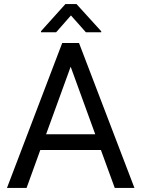

<svg xmlns="http://www.w3.org/2000/svg" viewBox="-20 -922 692 942"><path d="M543 0 475.1 -186H177.7L110.4 0H14.2L285.2 -710.9H367.7L639.6 0ZM206.1 -263.2H447.3L326.7 -594.7ZM355.5 -901.9 476.6 -768.6V-763.7H401.4L328.1 -846.2L255.4 -763.7H181.2V-769L300.8 -901.9Z"/></svg>

Font: Vazirmatn FD
Style: Regular
Weight: 400
Designer: Saber Rastikerdar
Foundry: Saber Rastikerdar
Version: Version 33.001